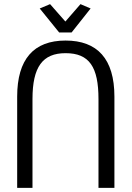

<svg xmlns="http://www.w3.org/2000/svg" viewBox="-20 -908 636 928"><path d="M266 -751H326L418 -867L369 -888L296 -804L222 -888L172 -867ZM533 0V-441C533 -624 450 -712 297 -712C143 -712 63 -622 63 -441V0H137V-429C137 -585 186 -651 297 -651C412 -651 456 -584 456 -429V0Z"/></svg>

Font: Mint Spirit
Style: Regular
Weight: 400
Designer: HARENDAL Hirwen
Foundry: Arkandis Digital Foundry.
Version: Version 1.004;FFEdit